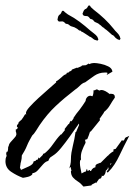

<svg xmlns="http://www.w3.org/2000/svg" viewBox="-22 -664 494 704"><path d="M284 20Q274 8 263.5 1.5Q253 -5 245.5 -13.5Q238 -22 238 -37H240L237 -52L234 -49L232 -46Q233 -50 234 -53.5Q235 -57 236 -60Q237 -65 237.5 -69.5Q238 -74 238 -79Q238 -92 240 -104.5Q242 -117 245 -129Q248 -141 250.5 -153.5Q253 -166 255 -180H257L268 -206L267 -211Q265 -207 264 -206Q263 -204 261 -202Q250 -186 234 -163.5Q218 -141 202 -121.5Q186 -102 173 -94Q165 -89 162 -86.5Q159 -84 155 -74Q145 -72 135.5 -61Q126 -50 117 -40Q108 -30 97 -29L96 -24Q90 -18 80 -15.5Q70 -13 62 -12Q40 -20 19 -34Q-2 -48 -2 -73Q-2 -83 1 -90H2V-95Q0 -98 1 -103Q2 -108 4 -108L5 -107Q7 -110 7.5 -117Q8 -124 8 -126L10 -128Q10 -135 17 -143Q24 -151 30.5 -158Q37 -165 37 -168Q38 -169 38 -171Q38 -176 37 -179Q35 -183 36 -186V-190H40L43 -195V-197Q40 -199 40 -200V-202Q40 -205 42 -207L45 -210V-211Q45 -212 46 -213V-215L51 -220Q55 -224 57 -225Q65 -236 70 -245H74L75 -244Q74 -246 73.5 -247Q73 -248 73 -249Q73 -257 86.5 -272Q100 -287 119 -304.5Q138 -322 156 -337.5Q174 -353 184 -362V-367H186Q190 -369 194.5 -373Q199 -377 204 -381Q214 -391 221 -392L223 -397L229 -398Q230 -399 231 -400Q232 -401 233 -402Q235 -403 236 -403Q237 -403 238 -404L239 -405L241 -406V-407Q241 -407 241 -407.5Q241 -408 242 -409L260 -416L262 -415L276 -421L279 -424H280L293 -425L300 -429L302 -431V-430L303 -431L305 -429Q314 -433 323 -433Q332 -433 347 -430Q362 -427 375 -420.5Q388 -414 390 -403V-401L369 -389Q371 -394 372 -395V-396Q372 -398 368 -398H362Q341 -398 323.5 -386Q306 -374 290 -362Q281 -360 271 -350Q261 -340 253 -335Q214 -305 182.5 -275.5Q151 -246 123 -205Q118 -197 110 -184.5Q102 -172 96 -167Q91 -158 86 -149Q81 -140 77 -130Q73 -120 68 -111Q63 -102 58 -94Q58 -82 55 -71Q53 -65 53 -61Q52 -58 52 -55Q52 -52 51 -50L55 -41Q67 -46 84 -54Q101 -62 101 -72Q107 -74 107 -74H109V-76Q111 -78 112 -78H115L118 -82V-87L122 -83L135 -96Q135 -101 142 -102Q159 -116 172 -135Q179 -145 186 -154Q193 -163 201 -171H203L216 -187L215 -191L229 -209H231Q233 -215 237 -221L240 -219L248 -230L247 -231Q252 -239 258 -247Q264 -255 270 -262Q276 -270 281.5 -278Q287 -286 292 -294Q292 -301 297 -307Q302 -313 310 -313L317 -311Q321 -318 321 -333Q326 -332 329 -335Q329 -335 335 -337V-335L343 -332Q347 -334 349 -334Q357 -334 365 -329.5Q373 -325 379 -320Q379 -318 380 -319Q380 -320 381 -320H386Q399 -320 399 -309V-306Q394 -299 389.5 -292Q385 -285 381 -278Q373 -264 359 -253V-251L343 -228L345 -224L311 -182L308 -181Q306 -174 303.5 -167.5Q301 -161 298 -154L289 -151Q291 -149 291 -146Q291 -142 292 -141Q284 -126 278.5 -111Q273 -96 275 -79Q272 -77 271.5 -73.5Q271 -70 271 -67Q271 -62 271.5 -57.5Q272 -53 273 -48Q274 -43 275 -38Q276 -33 277 -28L288 -34H291L292 -35L294 -38Q294 -41 297 -45L299 -37L308 -41V-37H309Q313 -37 315 -43Q317 -45 320 -47.5Q323 -50 327 -50L328 -52V-55Q328 -60 335 -63Q339 -64 341.5 -65.5Q344 -67 346 -67H347L373 -93H374Q376 -96 382.5 -101.5Q389 -107 394 -109V-116L401 -118H402L425 -150Q425 -149 427 -149Q429 -149 430 -148Q431 -148 433.5 -151.5Q436 -155 436 -157Q437 -158 438.5 -159.5Q440 -161 444 -162Q447 -164 449 -164.5Q451 -165 452 -166Q441 -145 432.5 -128Q424 -111 416 -94Q408 -77 398 -61.5Q388 -46 373 -31L369 -35L376 -44L375 -50L373 -49V-45L366 -38Q365 -25 357 -19H353L351 -20V-15L345 -8L342 -9L330 8V5L328 6Q326 7 324 8Q322 9 320 10Q314 12 313 16ZM384 -59Q384 -62 385 -63L387 -66L383 -65H384L381 -60L382 -61ZM415 -517Q413 -519 410.5 -519.5Q408 -520 406 -522Q402 -524 398 -529.5Q394 -535 389 -536Q389 -536 388.5 -536Q388 -536 388 -537Q384 -540 374.5 -549Q365 -558 361 -558Q361 -558 361.5 -559Q362 -560 361 -560V-561Q355 -563 351.5 -567Q348 -571 343 -574Q339 -578 335 -579.5Q331 -581 327 -583Q323 -585 321 -588.5Q319 -592 315 -593Q314 -594 312 -594Q310 -594 308 -596Q302 -605 296.5 -605Q291 -605 287 -606Q283 -607 281.5 -611Q280 -615 281 -615Q281 -615 284 -622.5Q287 -630 294 -632Q298 -635 300.5 -640.5Q303 -646 308 -643Q310 -639 311 -638L322 -628Q343 -612 361 -595Q379 -578 395 -558Q400 -551 406.5 -545Q413 -539 417 -531L420 -521Q419 -521 417 -518.5Q415 -516 415 -517ZM335 -515Q333 -516 330.5 -516.5Q328 -517 325 -518Q321 -520 316 -524.5Q311 -529 306 -530Q306 -530 305.5 -530Q305 -530 305 -531Q301 -533 290.5 -540.5Q280 -548 276 -548Q276 -548 276 -549Q276 -550 275 -550V-551Q269 -551 265 -555Q261 -559 256 -561Q252 -564 247.5 -565Q243 -566 238 -568Q234 -570 231.5 -572.5Q229 -575 225 -576Q224 -577 222 -576.5Q220 -576 218 -578Q211 -586 205.5 -585.5Q200 -585 196 -585Q192 -585 190 -589Q188 -593 189 -593Q189 -593 190.5 -600.5Q192 -608 199 -612Q202 -615 204 -620.5Q206 -626 211 -624Q213 -623 213.5 -622Q214 -621 215 -620L227 -611Q250 -599 270 -584Q290 -569 309 -552Q316 -546 323 -541Q330 -536 335 -529L339 -519Q338 -519 336.5 -516.5Q335 -514 335 -515Z"/></svg>

Font: Water Brush
Style: Regular
Weight: 400
Designer: Robert E. Leuschke
Foundry: Robert E. Leuschke
Version: Version 1.010; ttfautohint (v1.8.4.7-5d5b)